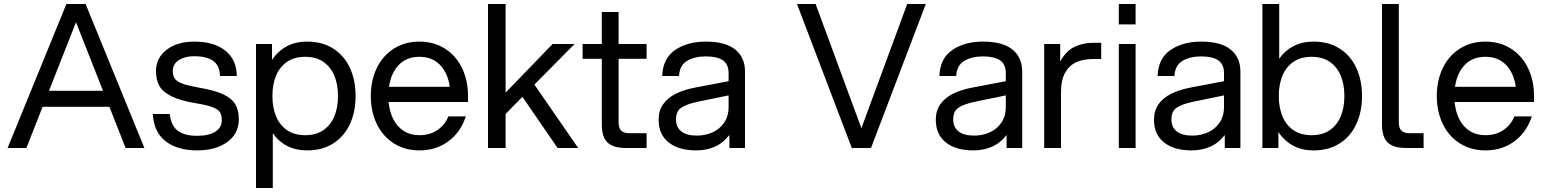

<svg xmlns="http://www.w3.org/2000/svg" viewBox="-20 -740 7728 960"><path d="M312 -720H408L702 0H608L527 -206H193L112 0H18ZM495 -286 360 -629 225 -286Z M744 -170H829Q835 -112 868.5 -86.5Q902 -61 966 -61Q1024 -61 1056.5 -81.5Q1089 -102 1089 -139Q1089 -164 1080 -178.5Q1071 -193 1043 -204Q1015 -215 958 -224Q881 -237 837.5 -258.5Q794 -280 777 -310Q760 -340 760 -384Q760 -451 813.5 -491.5Q867 -532 951 -532Q1050 -532 1106.5 -487Q1163 -442 1164 -360H1080Q1078 -415 1044 -437Q1010 -459 951 -459Q905 -459 874.5 -439.5Q844 -420 844 -385Q844 -360 855 -345.5Q866 -331 894.5 -321Q923 -311 979 -301Q1055 -288 1097 -268Q1139 -248 1156.5 -218.5Q1174 -189 1174 -144Q1174 -71 1116 -29.5Q1058 12 966 12Q868 12 808.5 -33.5Q749 -79 744 -170Z M1758 -260Q1758 -181 1729.5 -119.5Q1701 -58 1646.5 -23Q1592 12 1516 12Q1459 12 1415.5 -10.5Q1372 -33 1344 -74V200H1260V-520H1340V-440Q1369 -484 1413 -508Q1457 -532 1516 -532Q1592 -532 1646.5 -497Q1701 -462 1729.5 -400.5Q1758 -339 1758 -260ZM1342 -260Q1342 -202 1360.5 -158Q1379 -114 1415.5 -89Q1452 -64 1506 -64Q1560 -64 1596.5 -89Q1633 -114 1651.5 -158Q1670 -202 1670 -260Q1670 -318 1651.5 -362Q1633 -406 1596.5 -431Q1560 -456 1506 -456Q1452 -456 1415.5 -431Q1379 -406 1360.5 -362Q1342 -318 1342 -260Z M1834 -260Q1834 -338 1864 -400Q1894 -462 1949.5 -497Q2005 -532 2077 -532Q2149 -532 2204.5 -497Q2260 -462 2290 -400Q2320 -338 2320 -260V-230H1923Q1928 -180 1947 -143Q1966 -106 1999 -85Q2032 -64 2077 -64Q2128 -64 2166 -89Q2204 -114 2222 -158H2309Q2284 -80 2222.5 -34Q2161 12 2077 12Q2005 12 1949.5 -23Q1894 -58 1864 -120Q1834 -182 1834 -260ZM2077 -456Q2013 -456 1974 -415.5Q1935 -375 1925 -306H2229Q2219 -375 2180 -415.5Q2141 -456 2077 -456Z M2420 -720H2508V-277L2743 -520H2853L2652 -317L2871 0H2768L2592 -256L2508 -170V0H2420Z M2989 -118V-446H2893V-520H2989V-680H3073V-520H3213V-446H3073V-128Q3073 -100 3086 -87Q3099 -74 3127 -74H3213V0H3111Q3066 0 3039.5 -12.5Q3013 -25 3001 -51Q2989 -77 2989 -118Z M3273 -141Q3273 -186 3295 -218Q3317 -250 3358.5 -271Q3400 -292 3460 -303L3623 -334V-374Q3623 -419 3594 -438.5Q3565 -458 3509 -458Q3454 -458 3416 -436Q3378 -414 3375 -360H3291Q3294 -448 3355.5 -490Q3417 -532 3509 -532Q3607 -532 3656 -492.5Q3705 -453 3705 -382V0H3627V-65Q3595 -24 3553 -6Q3511 12 3461 12Q3373 12 3323 -28Q3273 -68 3273 -141ZM3623 -206V-263L3472 -232Q3414 -220 3387 -202Q3360 -184 3360 -143Q3360 -105 3386 -83.5Q3412 -62 3465 -62Q3505 -62 3541 -77.5Q3577 -93 3600 -125.5Q3623 -158 3623 -206Z M3965 -720H4058L4287 -99L4516 -720H4609L4335 0H4239Z M4659 -141Q4659 -186 4681 -218Q4703 -250 4744.5 -271Q4786 -292 4846 -303L5009 -334V-374Q5009 -419 4980 -438.5Q4951 -458 4895 -458Q4840 -458 4802 -436Q4764 -414 4761 -360H4677Q4680 -448 4741.5 -490Q4803 -532 4895 -532Q4993 -532 5042 -492.5Q5091 -453 5091 -382V0H5013V-65Q4981 -24 4939 -6Q4897 12 4847 12Q4759 12 4709 -28Q4659 -68 4659 -141ZM5009 -206V-263L4858 -232Q4800 -220 4773 -202Q4746 -184 4746 -143Q4746 -105 4772 -83.5Q4798 -62 4851 -62Q4891 -62 4927 -77.5Q4963 -93 4986 -125.5Q5009 -158 5009 -206Z M5201 -520H5281V-433Q5310 -485 5352 -505.5Q5394 -526 5447 -526H5486V-445H5445Q5398 -445 5362.5 -429.5Q5327 -414 5306 -377Q5285 -340 5285 -278V0H5201Z M5574 -520H5658V0H5574ZM5574 -720H5658V-618H5574Z M5750 -141Q5750 -186 5772 -218Q5794 -250 5835.5 -271Q5877 -292 5937 -303L6100 -334V-374Q6100 -419 6071 -438.5Q6042 -458 5986 -458Q5931 -458 5893 -436Q5855 -414 5852 -360H5768Q5771 -448 5832.5 -490Q5894 -532 5986 -532Q6084 -532 6133 -492.5Q6182 -453 6182 -382V0H6104V-65Q6072 -24 6030 -6Q5988 12 5938 12Q5850 12 5800 -28Q5750 -68 5750 -141ZM6100 -206V-263L5949 -232Q5891 -220 5864 -202Q5837 -184 5837 -143Q5837 -105 5863 -83.5Q5889 -62 5942 -62Q5982 -62 6018 -77.5Q6054 -93 6077 -125.5Q6100 -158 6100 -206Z M6372 -80V0H6292V-720H6376V-446Q6404 -487 6447.5 -509.5Q6491 -532 6548 -532Q6624 -532 6678.5 -497Q6733 -462 6761.5 -400.5Q6790 -339 6790 -260Q6790 -181 6761.5 -119.5Q6733 -58 6678.5 -23Q6624 12 6548 12Q6489 12 6445 -12Q6401 -36 6372 -80ZM6702 -260Q6702 -318 6683.5 -362Q6665 -406 6628.5 -431Q6592 -456 6538 -456Q6484 -456 6447.5 -431Q6411 -406 6392.5 -362Q6374 -318 6374 -260Q6374 -202 6392.5 -158Q6411 -114 6447.5 -89Q6484 -64 6538 -64Q6592 -64 6628.5 -89Q6665 -114 6683.5 -158Q6702 -202 6702 -260Z M6974 -720V-128Q6974 -100 6987 -87Q7000 -74 7028 -74H7098V0H7012Q6967 0 6940.5 -12.5Q6914 -25 6902 -51Q6890 -77 6890 -118V-720Z M7164 -260Q7164 -338 7194 -400Q7224 -462 7279.5 -497Q7335 -532 7407 -532Q7479 -532 7534.5 -497Q7590 -462 7620 -400Q7650 -338 7650 -260V-230H7253Q7258 -180 7277 -143Q7296 -106 7329 -85Q7362 -64 7407 -64Q7458 -64 7496 -89Q7534 -114 7552 -158H7639Q7614 -80 7552.5 -34Q7491 12 7407 12Q7335 12 7279.5 -23Q7224 -58 7194 -120Q7164 -182 7164 -260ZM7407 -456Q7343 -456 7304 -415.5Q7265 -375 7255 -306H7559Q7549 -375 7510 -415.5Q7471 -456 7407 -456Z"/></svg>

Font: Aspekta Variable
Style: Regular
Weight: 400
Designer: Ivo Dolenc
Version: Version 2.100